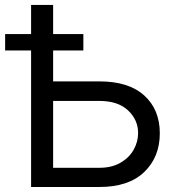

<svg xmlns="http://www.w3.org/2000/svg" viewBox="-56 -747 705 767"><path d="M277 -610.8V-545.5H156.2V-421.9H340.9Q458.1 -421.9 520.2 -365.6Q582.4 -309.3 582.4 -214.5Q582.4 -119.7 520.2 -59.8Q458.1 0 340.9 0H68.2V-545.5H-35.5V-610.8H68.2V-727.3H156.2V-610.8ZM156.2 -76.7H340.9Q390.6 -76.7 425.2 -96.8Q459.9 -116.8 477.8 -148.6Q495.7 -180.4 495.7 -215.9Q495.7 -268.1 455.6 -305.9Q415.5 -343.8 340.9 -343.8H156.2Z"/></svg>

Font: Inter UI
Style: Regular
Weight: 400
Designer: Rasmus Andersson
Foundry: rsms
Version: Version 2.2